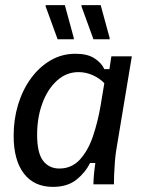

<svg xmlns="http://www.w3.org/2000/svg" viewBox="-20 -720 565 750"><path d="M186.7 10Q113.3 10 73.3 -42.1Q33.3 -94.2 33.3 -190Q33.3 -254.2 50.8 -311.7Q68.3 -369.2 100.8 -413.8Q133.3 -458.3 177.5 -484.2Q221.7 -510 275 -510Q321.7 -510 349.2 -492.1Q376.7 -474.2 387.5 -450H407.5L415 -500H495L434.2 -134.2Q430.8 -114.2 428.8 -87.5Q426.7 -60.8 425.8 -37.1Q425 -13.3 425 0H345Q345 -16.7 347.1 -39.2Q349.2 -61.7 352.5 -83.3H331.7Q313.3 -45.8 278.3 -17.9Q243.3 10 186.7 10ZM211.7 -61.7Q260 -61.7 292.1 -96.7Q324.2 -131.7 343.3 -188.3Q362.5 -245 373.3 -309.2L387.5 -395Q369.2 -414.2 342.5 -426.2Q315.8 -438.3 286.7 -438.3Q239.2 -438.3 202.5 -405Q165.8 -371.7 145.4 -316.2Q125 -260.8 125 -193.3Q125 -122.5 148.3 -92.1Q171.7 -61.7 211.7 -61.7ZM205 -566.7 158.3 -695V-700H233.3L268.3 -571.7V-566.7ZM345 -566.7 298.3 -695V-700H373.3L408.3 -571.7V-566.7Z"/></svg>

Font: Familjen Grotesk
Style: Italic
Weight: 400
Italic angle: -9.46201°
Designer: Anders Wikstroem, Jonas Baeckman, Matilda Gysing, Kristian Moeller
Foundry: Familjen STHLM AB
Version: Version 2.000